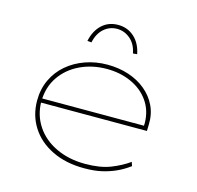

<svg xmlns="http://www.w3.org/2000/svg" viewBox="-109 -859 1010 984"><g transform="rotate(15 396.5 -367.5)"><path d="M420 10Q323 10 250 -25.5Q177 -61 137.5 -123Q98 -185 98 -263Q98 -324 121.5 -374Q145 -424 186.5 -459.5Q228 -495 283 -514.5Q338 -534 400 -534Q460 -534 512 -517Q564 -500 603 -468Q642 -436 663.5 -391.5Q685 -347 683 -291L682 -258H110V-280H671L660 -270L661 -295Q660 -361 625.5 -410Q591 -459 532.5 -485.5Q474 -512 403 -512Q325 -512 261 -481.5Q197 -451 159 -395.5Q121 -340 120 -263Q121 -191 159 -134Q197 -77 265 -45Q333 -13 419 -13Q499 -13 553.5 -34.5Q608 -56 648 -85L655 -64Q621 -39 586.5 -23.5Q552 -8 512.5 1Q473 10 420 10ZM290 -623 268 -625Q280 -681 314.5 -713Q349 -745 400 -745Q450 -745 485.5 -713Q521 -681 532 -625L510 -623Q501 -671 470 -697.5Q439 -724 400 -724Q360 -724 330 -697.5Q300 -671 290 -623Z"/></g></svg>

Font: Lexend Peta Thin
Style: Regular
Weight: 250
Version: Version 1.007